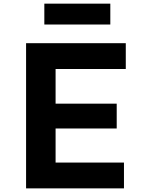

<svg xmlns="http://www.w3.org/2000/svg" viewBox="-20 -1038 790 1058"><path d="M123.7 -800H673.1V-657.8H286.3V-466.8H623.1V-330H286.3V-142.2H663.1V0H123.7ZM224.3 -1017.9H587.9V-902.9H224.3Z"/></svg>

Font: Martian Mono sWd Rg
Style: Regular
Weight: 400
Width: 6
Monospace: yes
Designer: Roman Shamin
Foundry: Evil Martians
Version: Version 1.000